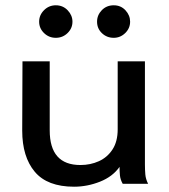

<svg xmlns="http://www.w3.org/2000/svg" viewBox="-20 -695 640 726"><path d="M260 11Q159 11 111.5 -45.5Q64 -102 64 -201L65 -463H168V-202Q168 -71 284 -71Q322 -71 354 -85.5Q386 -100 405.5 -130Q425 -160 425 -206V-463H528V-73Q528 -53 529.5 -35.5Q531 -18 540 0H444Q435 -16 433.5 -32Q432 -48 432 -64Q406 -27 358 -8Q310 11 260 11ZM191 -552Q165 -552 146.5 -570Q128 -588 128 -613Q128 -638 146.5 -656.5Q165 -675 191 -675Q218 -675 236 -656Q254 -637 254 -613Q254 -588 235.5 -570Q217 -552 191 -552ZM410 -552Q384 -552 365.5 -569.5Q347 -587 347 -613Q347 -638 365 -656.5Q383 -675 410 -675Q437 -675 454.5 -656Q472 -637 472 -613Q472 -588 453.5 -570Q435 -552 410 -552Z"/></svg>

Font: Inconsolata Expanded SemiBold
Style: Regular
Weight: 600
Width: 7
Monospace: yes
Designer: Raph Levien, Cyreal, Brenton Simpson
Foundry: Raph Levien, Cyreal, Google
Version: Version 3.001; ttfautohint (v1.8.2.53-6de2)